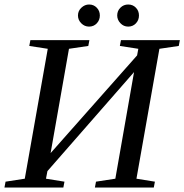

<svg xmlns="http://www.w3.org/2000/svg" viewBox="-31 -833 819 853"><path d="M-11.2 0 -6.3 -25.9 79.1 -39.1 181.2 -616.2 99.1 -628.9 104 -654.8H366.2L361.3 -628.9L275.4 -616.2L193.8 -152.8L578.1 -586.9L583.5 -616.2L501.5 -628.9L506.3 -654.8H768.1L763.2 -628.9L677.2 -616.2L575.2 -39.1L657.2 -25.9L652.3 0H390.6L395.5 -25.9L481.4 -39.1L564.5 -512.7L179.7 -72.8L173.3 -39.1L255.4 -25.9L250.5 0ZM586.4 -764.2Q586.4 -743.7 572.8 -729.2Q559.1 -714.8 538.6 -714.8Q518.1 -714.8 503.9 -730Q489.7 -745.1 489.7 -764.2Q489.7 -784.7 503.9 -798.8Q518.1 -813 538.6 -813Q559.1 -813 572.8 -798.8Q586.4 -784.7 586.4 -764.2ZM412.6 -764.2Q412.6 -743.7 398.9 -729.2Q385.3 -714.8 364.7 -714.8Q344.7 -714.8 330.1 -729.5Q315.4 -744.1 315.4 -764.2Q315.4 -784.7 330.6 -798.8Q345.7 -813 364.7 -813Q385.3 -813 398.9 -798.8Q412.6 -784.7 412.6 -764.2Z"/></svg>

Font: Tinos
Style: Italic
Weight: 400
Italic angle: -16.333°
Designer: Steve Matteson
Foundry: Monotype Imaging Inc.
Version: Version 1.32